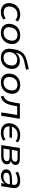

<svg xmlns="http://www.w3.org/2000/svg" viewBox="2114 -2878 776 5044"><g transform="rotate(90 2502.0 -356.0)"><path d="M296 9Q213 9 158 -23Q103 -55 78.5 -113Q54 -171 64 -247Q71 -303 95 -349.5Q119 -396 158 -429.5Q197 -463 249 -481Q301 -499 363 -499Q419 -499 466.5 -482Q514 -465 543 -435L506 -371Q478 -398 440.5 -412Q403 -426 362 -426Q317 -426 281 -412.5Q245 -399 218 -374Q191 -349 174.5 -314.5Q158 -280 153 -238Q142 -157 182.5 -110.5Q223 -64 307 -64Q348 -64 389 -78Q430 -92 465 -118L492 -54Q467 -35 435.5 -20.5Q404 -6 368.5 1.5Q333 9 296 9Z M840 9Q757 9 702 -23Q647 -55 623 -113Q599 -171 609 -247Q616 -304 640.5 -350.5Q665 -397 704 -430.5Q743 -464 793.5 -481.5Q844 -499 903 -499Q986 -499 1041 -467Q1096 -435 1120 -378Q1144 -321 1134 -244Q1127 -187 1102.5 -140.5Q1078 -94 1039.5 -60.5Q1001 -27 950.5 -9Q900 9 840 9ZM844 -62Q901 -62 943.5 -86Q986 -110 1013 -153Q1040 -196 1046 -253Q1058 -334 1018.5 -381Q979 -428 899 -428Q843 -428 800 -404Q757 -380 730.5 -337.5Q704 -295 697 -238Q686 -157 725 -109.5Q764 -62 844 -62Z M1495 9Q1411 9 1355 -25Q1299 -59 1275.5 -120.5Q1252 -182 1265 -266L1277 -346Q1286 -408 1305.5 -460Q1325 -512 1360.5 -554Q1396 -596 1451.5 -626.5Q1507 -657 1590 -677L1796 -724L1810 -652L1583 -601Q1518 -586 1473.5 -557.5Q1429 -529 1403 -487.5Q1377 -446 1368 -390L1363 -359H1355Q1376 -400 1409.5 -429.5Q1443 -459 1486 -474.5Q1529 -490 1578 -490Q1651 -490 1701.5 -459Q1752 -428 1775 -372.5Q1798 -317 1788 -242Q1778 -166 1738.5 -109.5Q1699 -53 1636.5 -22Q1574 9 1495 9ZM1497 -62Q1553 -62 1596 -84Q1639 -106 1665.5 -148Q1692 -190 1699 -247Q1710 -329 1670 -374.5Q1630 -420 1551 -420Q1496 -420 1453.5 -397.5Q1411 -375 1384.5 -334Q1358 -293 1350 -238Q1339 -152 1378.5 -107Q1418 -62 1497 -62Z M2147 9Q2064 9 2009 -23Q1954 -55 1930 -113Q1906 -171 1916 -247Q1923 -304 1947.5 -350.5Q1972 -397 2011 -430.5Q2050 -464 2100.5 -481.5Q2151 -499 2210 -499Q2293 -499 2348 -467Q2403 -435 2427 -378Q2451 -321 2441 -244Q2434 -187 2409.5 -140.5Q2385 -94 2346.5 -60.5Q2308 -27 2257.5 -9Q2207 9 2147 9ZM2151 -62Q2208 -62 2250.5 -86Q2293 -110 2320 -153Q2347 -196 2353 -253Q2365 -334 2325.5 -381Q2286 -428 2206 -428Q2150 -428 2107 -404Q2064 -380 2037.5 -337.5Q2011 -295 2004 -238Q1993 -157 2032 -109.5Q2071 -62 2151 -62Z M2517 12 2496 -59Q2538 -75 2568 -97Q2598 -119 2618 -153Q2638 -187 2652 -236Q2666 -285 2677 -355L2698 -490H3100L3022 0H2933L3000 -419H2770L2760 -352Q2746 -269 2727 -207.5Q2708 -146 2680.5 -103.5Q2653 -61 2613 -33Q2573 -5 2517 12Z M3463 9Q3377 9 3319.5 -23Q3262 -55 3236.5 -113Q3211 -171 3221 -248Q3228 -305 3253 -351.5Q3278 -398 3318 -431Q3358 -464 3411 -481.5Q3464 -499 3528 -499Q3593 -499 3643 -481.5Q3693 -464 3722 -436L3689 -377Q3660 -404 3619 -417.5Q3578 -431 3526 -431Q3465 -431 3418.5 -409Q3372 -387 3343 -348.5Q3314 -310 3305 -259L3295 -282H3602L3592 -217H3286L3302 -237Q3295 -182 3312 -142Q3329 -102 3369.5 -81Q3410 -60 3471 -60Q3522 -60 3566.5 -73Q3611 -86 3647 -114L3674 -54Q3649 -34 3616.5 -20Q3584 -6 3545 1.5Q3506 9 3463 9Z M3791 0 3868 -490H4145Q4207 -490 4246 -475Q4285 -460 4302 -431.5Q4319 -403 4313 -362Q4310 -333 4292.5 -309Q4275 -285 4246.5 -269.5Q4218 -254 4182 -248L4184 -255Q4244 -249 4273.5 -217.5Q4303 -186 4296 -133Q4288 -70 4232.5 -35Q4177 0 4082 0ZM3884 -60H4079Q4141 -60 4174 -80.5Q4207 -101 4211 -140Q4217 -180 4189 -200Q4161 -220 4105 -220H3909ZM3918 -279H4104Q4160 -279 4191 -300Q4222 -321 4227 -359Q4232 -394 4206 -412Q4180 -430 4127 -430H3943Z M4605 9Q4549 9 4507.5 -12Q4466 -33 4445 -68Q4424 -103 4430 -148Q4436 -196 4469.5 -226Q4503 -256 4571.5 -270.5Q4640 -285 4749 -285H4845L4836 -227H4746Q4663 -227 4614.5 -219.5Q4566 -212 4544 -194Q4522 -176 4518 -145Q4513 -104 4543 -80.5Q4573 -57 4627 -57Q4673 -57 4714 -75.5Q4755 -94 4783 -127Q4811 -160 4817 -202L4835 -314Q4844 -373 4814 -401.5Q4784 -430 4714 -430Q4663 -430 4613.5 -416.5Q4564 -403 4516 -375L4493 -439Q4525 -458 4563.5 -471.5Q4602 -485 4643.5 -492Q4685 -499 4725 -499Q4798 -499 4844.5 -477.5Q4891 -456 4910.5 -412Q4930 -368 4919 -302L4871 0H4790L4807 -111H4815Q4796 -75 4764.5 -47.5Q4733 -20 4693 -5.5Q4653 9 4605 9Z"/></g></svg>

Font: Nunito Sans 10pt SemiExpanded
Style: Italic
Weight: 400
Width: 6
Italic angle: -9°
Designer: Vernon Adams
Foundry: Vernon Adams
Version: Version 3.101;gftools[0.9.27]